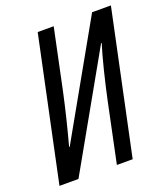

<svg xmlns="http://www.w3.org/2000/svg" viewBox="-132 -808 791 902"><g transform="rotate(-20 263.5 -357.0)"><path d="M10 0H105L423 -563H426C406 -500 378 -386 359 -296L297 0H376L527 -714H433L118 -156H115C137 -237 160 -330 178 -414L241 -714H161Z"/></g></svg>

Font: Noto Sans ExtraCondensed
Style: Italic
Weight: 400
Width: 2
Italic angle: -12°
Designer: Monotype Design Team
Foundry: Monotype Imaging Inc.
Version: Version 2.013